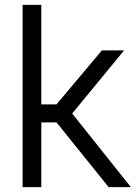

<svg xmlns="http://www.w3.org/2000/svg" viewBox="-20 -770 558 790"><path d="M150 0H73V-750H150V-340.5H212.5L399 -562.5H490.5L277 -303L518.5 0H427L212.5 -266.5H150Z"/></svg>

Font: Russisch Sans
Style: Regular
Weight: 400
Designer: Michael Sharanda (font) & Cristiano Sobral (main changes)
Foundry: Michael Sharanda
Version: Version 2.00;October 25, 2020;FontCreator 13.0.0.2681 64-bit